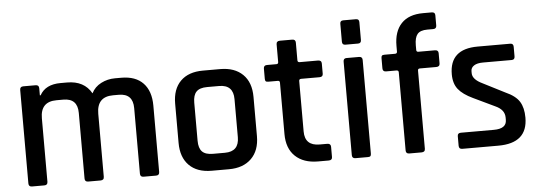

<svg xmlns="http://www.w3.org/2000/svg" viewBox="-47 -839 2740 974"><g transform="rotate(-5 1322.5 -351.5)"><path d="M143 0H80Q63 0 63 -17V-493Q63 -510 80 -510H143Q160 -510 160 -493V-457H164Q193 -510 270 -510H303Q390 -510 427 -444Q443 -476 476 -493Q509 -510 547 -510H579Q652 -510 690.5 -469.5Q729 -429 729 -355V-17Q729 0 712 0H648Q631 0 631 -17V-351Q631 -425 559 -425H530Q447 -425 447 -338V-17Q447 0 429 0H366Q349 0 349 -17V-351Q349 -425 277 -425H242Q160 -425 160 -340V-17Q160 0 143 0Z M1083 0H995Q921 0 880.5 -41Q840 -82 840 -155V-355Q840 -429 880.5 -469.5Q921 -510 995 -510H1083Q1156 -510 1197.5 -469.5Q1239 -429 1239 -355V-155Q1239 -82 1197.5 -41Q1156 0 1083 0ZM1009 -85H1070Q1142 -85 1142 -158V-352Q1142 -425 1070 -425H1009Q971 -425 954 -407.5Q937 -390 937 -352V-158Q937 -120 954 -102.5Q971 -85 1009 -85Z M1369 -425H1321Q1311 -425 1307.5 -428.5Q1304 -432 1304 -441V-493Q1304 -510 1321 -510H1369Q1379 -510 1379 -520V-610Q1379 -627 1397 -627H1460Q1477 -627 1477 -610V-520Q1477 -510 1488 -510H1581Q1599 -510 1599 -493V-441Q1599 -425 1581 -425H1488Q1477 -425 1477 -415V-158Q1477 -85 1552 -85H1591Q1609 -85 1609 -68V-16Q1609 0 1591 0H1537Q1463 0 1421 -40Q1379 -80 1379 -153V-415Q1379 -425 1369 -425Z M1710 -595V-686Q1710 -702 1726 -702H1791Q1807 -702 1807 -686V-595Q1807 -578 1791 -578H1726Q1710 -578 1710 -595ZM1710 -17V-493Q1710 -510 1726 -510H1790Q1807 -510 1807 -493V-17Q1807 -7 1803.5 -3.5Q1800 0 1791 0H1727Q1710 0 1710 -17Z M2092 -510H2176Q2194 -510 2194 -494V-442Q2194 -425 2176 -425H2092Q2082 -425 2082 -415V-17Q2082 0 2064 0H2001Q1984 0 1984 -17V-415Q1984 -425 1973 -425H1920Q1903 -425 1903 -442V-494Q1903 -503 1906.5 -506.5Q1910 -510 1920 -510H1973Q1984 -510 1984 -520V-549Q1984 -623 2022 -663Q2060 -703 2133 -703H2177Q2194 -703 2194 -687V-635Q2194 -618 2177 -618H2147Q2111 -618 2096.5 -600.5Q2082 -583 2082 -544V-520Q2082 -510 2092 -510Z M2455 0H2271Q2254 0 2254 -17V-66Q2254 -82 2271 -82H2439Q2504 -82 2504 -127V-139Q2504 -179 2457 -200L2348 -252Q2297 -276 2274 -305Q2251 -334 2251 -381Q2251 -510 2394 -510H2560Q2576 -510 2576 -493V-444Q2576 -427 2560 -427H2414Q2384 -427 2368 -416.5Q2352 -406 2352 -389V-378Q2352 -346 2403 -322L2513 -266Q2565 -243 2584.5 -211.5Q2604 -180 2604 -130Q2604 0 2455 0Z"/></g></svg>

Font: Rajdhani Semibold
Style: Regular
Weight: 600
Designer: Satya Rajpurohit, Jyotish Sonowal
Foundry: Indian Type Foundry
Version: Version 1.200;PS 1.0;hotconv 1.0.78;makeotf.lib2.5.61930; tt